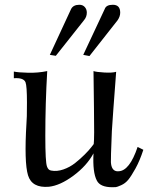

<svg xmlns="http://www.w3.org/2000/svg" viewBox="-20 -773 633 805"><path d="M581 -145Q566 -99 548 -66.5Q530 -34 517.5 -19Q505 -4 488 3.5Q471 11 466 11.5Q461 12 451 12Q400 12 386 -16Q368 -50 372 -130Q344 -78 288 -36.5Q232 5 185 10Q114 16 97.5 -38Q81 -92 91 -257Q93 -273 93 -343Q93 -413 87 -428Q79 -448 38 -445V-473Q56 -469 98 -468Q140 -467 178 -475Q170 -339 170 -203Q170 -93 177 -75Q182 -60 194 -58Q218 -53 245.5 -62.5Q273 -72 295 -89.5Q317 -107 335 -125Q353 -143 363 -156L373 -169Q376 -193 374 -318.5Q372 -444 372 -475Q383 -471 417 -469Q451 -467 467 -472Q467 -470 463.5 -424.5Q460 -379 455.5 -318Q451 -257 449 -223Q444 -100 445 -93Q447 -58 470 -55Q473 -55 477 -55Q523 -56 557 -157ZM484 -720Q484 -704 473 -688L355 -538L329 -543L419 -735Q425 -753 453 -753Q484 -753 484 -720ZM344 -720Q344 -702 332 -688L214 -539L189 -543L278 -735Q287 -753 313 -753Q327 -753 335.5 -743.5Q344 -734 344 -720Z"/></svg>

Font: GFS Artemisia
Style: Regular
Weight: 400
Designer: Takis Katsoulidis and George D. Matthiopoulos
Foundry: Takis Katsoulidis and George D. Matthiopoulos
Version: Version 1.0